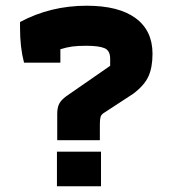

<svg xmlns="http://www.w3.org/2000/svg" viewBox="-20 -651 607 671"><path d="M180 -253Q180 -275 187 -288.5Q194 -302 212 -315L365 -421V-446Q365 -474 345.5 -482.5Q326 -491 281 -491Q252 -491 233 -488.5Q214 -486 191 -479V-432H64Q50 -485 50 -553V-574Q156 -631 283 -631Q395 -631 454 -587.5Q513 -544 513 -463Q513 -415 498.5 -383.5Q484 -352 445 -323L344 -257Q334 -251 331.5 -242.5Q329 -234 329 -216V-161H180ZM179 -121H333V0H179Z"/></svg>

Font: Athiti
Style: Bold
Weight: 700
Designer: CadsonDemak Team
Foundry: CadsonDemak
Version: Version 1.033